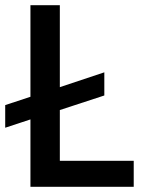

<svg xmlns="http://www.w3.org/2000/svg" viewBox="-27 -718 569 738"><path d="M487 0H90V-259L-7 -227V-314L90 -346V-698H203V-383L374 -440V-351L203 -295V-100H487Z"/></svg>

Font: IBM Plex Sans Thai Medium
Style: Regular
Weight: 500
Designer: Mike Abbink, Paul van der Laan, Pieter van Rosmalen, Ben Mitchell, Mark Frömberg
Foundry: Bold Monday
Version: Version 1.1